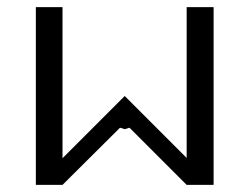

<svg xmlns="http://www.w3.org/2000/svg" viewBox="-20 -520 706 540"><path d="M505 -75.8V-500H580.8V0H505L344.2 -160.8L330.8 -156.7L317.5 -160.8Q256.7 -100 155.8 0H80.8V-500H155.8V-75L330.8 -250Z"/></svg>

Font: 0xA000
Style: Regular
Weight: 400
Version: Version 0.1